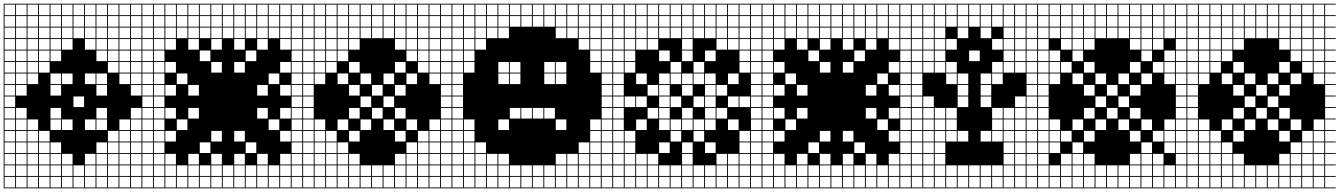

<svg xmlns="http://www.w3.org/2000/svg" viewBox="-20 -900 7290 1045"><path d="M0 125V-879.8H812.5V-875H754.8V-817.3H812.5V-812.5H754.8V-754.8H812.5V-750H754.8V-692.3H812.5V-687.5H754.8V-629.8H812.5V-625H754.8V-567.3H812.5V-562.5H754.8V-504.8H812.5V-500H754.8V-442.3H812.5V-437.5H754.8V-379.8H812.5V-375H754.8V-317.3H812.5V-312.5H754.8V-254.8H812.5V-250H754.8V-192.3H812.5V-187.5H754.8V-129.8H812.5V-125H754.8V-67.3H812.5V-62.5H754.8V-4.8H812.5V0H754.8V57.7H812.5V62.5H754.8V120.2H812.5V125ZM692.3 -817.3H750V-875H692.3ZM504.8 -817.3H562.5V-875H504.8ZM129.8 -817.3H187.5V-875H129.8ZM317.3 -817.3H375V-875H317.3ZM567.3 -817.3H625V-875H567.3ZM67.3 -817.3H125V-875H67.3ZM192.3 -817.3H250V-875H192.3ZM442.3 -817.3H500V-875H442.3ZM629.8 -817.3H687.5V-875H629.8ZM379.8 -817.3H437.5V-875H379.8ZM254.8 -817.3H312.5V-875H254.8ZM4.8 -817.3H62.5V-875H4.8ZM442.3 -754.8H500V-812.5H442.3ZM504.8 -754.8H562.5V-812.5H504.8ZM4.8 -754.8H62.5V-812.5H4.8ZM254.8 -754.8H312.5V-812.5H254.8ZM379.8 -754.8H437.5V-812.5H379.8ZM629.8 -754.8H687.5V-812.5H629.8ZM692.3 -754.8H750V-812.5H692.3ZM129.8 -754.8H187.5V-812.5H129.8ZM192.3 -754.8H250V-812.5H192.3ZM567.3 -754.8H625V-812.5H567.3ZM317.3 -754.8H375V-812.5H317.3ZM67.3 -754.8H125V-812.5H67.3ZM317.3 -692.3H375V-750H317.3ZM379.8 -692.3H437.5V-750H379.8ZM67.3 -692.3H125V-750H67.3ZM442.3 -692.3H500V-750H442.3ZM567.3 -692.3H625V-750H567.3ZM254.8 -692.3H312.5V-750H254.8ZM192.3 -692.3H250V-750H192.3ZM129.8 -692.3H187.5V-750H129.8ZM692.3 -692.3H750V-750H692.3ZM629.8 -692.3H687.5V-750H629.8ZM4.8 -692.3H62.5V-750H4.8ZM504.8 -692.3H562.5V-750H504.8ZM317.3 -629.8H375V-687.5H317.3ZM67.3 -629.8H125V-687.5H67.3ZM4.8 -629.8H62.5V-687.5H4.8ZM442.3 -629.8H500V-687.5H442.3ZM254.8 -629.8H312.5V-687.5H254.8ZM567.3 -629.8H625V-687.5H567.3ZM192.3 -629.8H250V-687.5H192.3ZM692.3 -629.8H750V-687.5H692.3ZM504.8 -629.8H562.5V-687.5H504.8ZM129.8 -629.8H187.5V-687.5H129.8ZM629.8 -629.8H687.5V-687.5H629.8ZM129.8 -567.3H187.5V-625H129.8ZM504.8 -567.3H562.5V-625H504.8ZM192.3 -567.3H250V-625H192.3ZM567.3 -567.3H625V-625H567.3ZM67.3 -567.3H125V-625H67.3ZM254.8 -567.3H312.5V-625H254.8ZM629.8 -567.3H687.5V-625H629.8ZM4.8 -567.3H62.5V-625H4.8ZM692.3 -567.3H750V-625H692.3ZM192.3 -504.8H250V-562.5H192.3ZM567.3 -504.8H625V-562.5H567.3ZM67.3 -504.8H125V-562.5H67.3ZM629.8 -504.8H687.5V-562.5H629.8ZM4.8 -504.8H62.5V-562.5H4.8ZM692.3 -504.8H750V-562.5H692.3ZM129.8 -504.8H187.5V-562.5H129.8ZM129.8 -442.3H187.5V-500H129.8ZM504.8 -442.3H562.5V-500H504.8ZM67.3 -442.3H125V-500H67.3ZM629.8 -442.3H687.5V-500H629.8ZM254.8 -442.3H312.5V-500H254.8ZM442.3 -442.3H500V-500H442.3ZM4.8 -442.3H62.5V-500H4.8ZM317.3 -442.3H375V-500H317.3ZM692.3 -442.3H750V-500H692.3ZM504.8 -379.8H562.5V-437.5H504.8ZM67.3 -379.8H125V-437.5H67.3ZM254.8 -379.8H312.5V-437.5H254.8ZM4.8 -379.8H62.5V-437.5H4.8ZM692.3 -379.8H750V-437.5H692.3ZM62.5 -375H4.8V-317.3H62.5ZM379.8 -317.3H437.5V-375H379.8ZM4.8 -254.8H62.5V-312.5H4.8ZM692.3 -254.8H750V-312.5H692.3ZM67.3 -254.8H125V-312.5H67.3ZM254.8 -254.8H312.5V-312.5H254.8ZM504.8 -254.8H562.5V-312.5H504.8ZM317.3 -192.3H375V-250H317.3ZM4.8 -192.3H62.5V-250H4.8ZM692.3 -192.3H750V-250H692.3ZM67.3 -192.3H125V-250H67.3ZM442.3 -192.3H500V-250H442.3ZM629.8 -192.3H687.5V-250H629.8ZM254.8 -192.3H312.5V-250H254.8ZM129.8 -192.3H187.5V-250H129.8ZM504.8 -192.3H562.5V-250H504.8ZM129.8 -129.8H187.5V-187.5H129.8ZM4.8 -129.8H62.5V-187.5H4.8ZM692.3 -129.8H750V-187.5H692.3ZM192.3 -129.8H250V-187.5H192.3ZM67.3 -129.8H125V-187.5H67.3ZM629.8 -129.8H687.5V-187.5H629.8ZM567.3 -129.8H625V-187.5H567.3ZM629.8 -67.3H687.5V-125H629.8ZM504.8 -67.3H562.5V-125H504.8ZM4.8 -67.3H62.5V-125H4.8ZM692.3 -67.3H750V-125H692.3ZM192.3 -67.3H250V-125H192.3ZM67.3 -67.3H125V-125H67.3ZM129.8 -67.3H187.5V-125H129.8ZM254.8 -67.3H312.5V-125H254.8ZM567.3 -67.3H625V-125H567.3ZM567.3 -4.8H625V-62.5H567.3ZM4.8 -4.8H62.5V-62.5H4.8ZM254.8 -4.8H312.5V-62.5H254.8ZM317.3 -4.8H375V-62.5H317.3ZM129.8 -4.8H187.5V-62.5H129.8ZM692.3 -4.8H750V-62.5H692.3ZM67.3 -4.8H125V-62.5H67.3ZM192.3 -4.8H250V-62.5H192.3ZM442.3 -4.8H500V-62.5H442.3ZM629.8 -4.8H687.5V-62.5H629.8ZM504.8 -4.8H562.5V-62.5H504.8ZM67.3 57.7H125V0H67.3ZM629.8 57.7H687.5V0H629.8ZM442.3 57.7H500V0H442.3ZM192.3 57.7H250V0H192.3ZM692.3 57.7H750V0H692.3ZM129.8 57.7H187.5V0H129.8ZM254.8 57.7H312.5V0H254.8ZM317.3 57.7H375V0H317.3ZM504.8 57.7H562.5V0H504.8ZM567.3 57.7H625V0H567.3ZM4.8 57.7H62.5V0H4.8ZM379.8 57.7H437.5V0H379.8ZM317.3 120.2H375V62.5H317.3ZM629.8 120.2H687.5V62.5H629.8ZM129.8 120.2H187.5V62.5H129.8ZM192.3 120.2H250V62.5H192.3ZM67.3 120.2H125V62.5H67.3ZM692.3 120.2H750V62.5H692.3ZM254.8 120.2H312.5V62.5H254.8ZM442.3 120.2H500V62.5H442.3ZM567.3 120.2H625V62.5H567.3ZM379.8 120.2H437.5V62.5H379.8ZM504.8 120.2H562.5V62.5H504.8ZM4.8 120.2H62.5V62.5H4.8Z M812.5 125V-879.8H1625V-875H1567.3V-817.3H1625V-812.5H1567.3V-754.8H1625V-750H1567.3V-692.3H1625V-687.5H1567.3V-629.8H1625V-625H1567.3V-567.3H1625V-562.5H1567.3V-504.8H1625V-500H1567.3V-442.3H1625V-437.5H1567.3V-379.8H1625V-375H1567.3V-317.3H1625V-312.5H1567.3V-254.8H1625V-250H1567.3V-192.3H1625V-187.5H1567.3V-129.8H1625V-125H1567.3V-67.3H1625V-62.5H1567.3V-4.8H1625V0H1567.3V57.7H1625V62.5H1567.3V120.2H1625V125ZM1504.8 -817.3H1562.5V-875H1504.8ZM1067.3 -817.3H1125V-875H1067.3ZM1129.8 -817.3H1187.5V-875H1129.8ZM1004.8 -817.3H1062.5V-875H1004.8ZM1192.3 -817.3H1250V-875H1192.3ZM1442.3 -817.3H1500V-875H1442.3ZM942.3 -817.3H1000V-875H942.3ZM1254.8 -817.3H1312.5V-875H1254.8ZM879.8 -817.3H937.5V-875H879.8ZM1379.8 -817.3H1437.5V-875H1379.8ZM1317.3 -817.3H1375V-875H1317.3ZM817.3 -817.3H875V-875H817.3ZM879.8 -754.8H937.5V-812.5H879.8ZM942.3 -754.8H1000V-812.5H942.3ZM817.3 -754.8H875V-812.5H817.3ZM1379.8 -754.8H1437.5V-812.5H1379.8ZM1129.8 -754.8H1187.5V-812.5H1129.8ZM1504.8 -754.8H1562.5V-812.5H1504.8ZM1317.3 -754.8H1375V-812.5H1317.3ZM1067.3 -754.8H1125V-812.5H1067.3ZM1192.3 -754.8H1250V-812.5H1192.3ZM1254.8 -754.8H1312.5V-812.5H1254.8ZM1004.8 -754.8H1062.5V-812.5H1004.8ZM1442.3 -754.8H1500V-812.5H1442.3ZM817.3 -692.3H875V-750H817.3ZM1129.8 -692.3H1187.5V-750H1129.8ZM1379.8 -692.3H1437.5V-750H1379.8ZM1317.3 -692.3H1375V-750H1317.3ZM1067.3 -692.3H1125V-750H1067.3ZM879.8 -692.3H937.5V-750H879.8ZM1504.8 -692.3H1562.5V-750H1504.8ZM1192.3 -692.3H1250V-750H1192.3ZM1442.3 -692.3H1500V-750H1442.3ZM942.3 -692.3H1000V-750H942.3ZM1004.8 -692.3H1062.5V-750H1004.8ZM1254.8 -692.3H1312.5V-750H1254.8ZM1254.8 -629.8H1312.5V-687.5H1254.8ZM1004.8 -629.8H1062.5V-687.5H1004.8ZM817.3 -629.8H875V-687.5H817.3ZM1504.8 -629.8H1562.5V-687.5H1504.8ZM879.8 -629.8H937.5V-687.5H879.8ZM1379.8 -629.8H1437.5V-687.5H1379.8ZM1129.8 -629.8H1187.5V-687.5H1129.8ZM1317.3 -567.3H1375V-625H1317.3ZM817.3 -567.3H875V-625H817.3ZM1067.3 -567.3H1125V-625H1067.3ZM1254.8 -504.8H1312.5V-562.5H1254.8ZM1504.8 -504.8H1562.5V-562.5H1504.8ZM879.8 -504.8H937.5V-562.5H879.8ZM817.3 -504.8H875V-562.5H817.3ZM1129.8 -504.8H1187.5V-562.5H1129.8ZM942.3 -442.3H1000V-500H942.3ZM1442.3 -442.3H1500V-500H1442.3ZM817.3 -442.3H875V-500H817.3ZM1062.5 -437.5H1004.8V-379.8H1062.5ZM1504.8 -379.8H1562.5V-437.5H1504.8ZM817.3 -379.8H875V-437.5H817.3ZM1379.8 -379.8H1437.5V-437.5H1379.8ZM879.8 -379.8H937.5V-437.5H879.8ZM817.3 -317.3H875V-375H817.3ZM1504.8 -254.8H1562.5V-312.5H1504.8ZM1004.8 -254.8H1062.5V-312.5H1004.8ZM817.3 -254.8H875V-312.5H817.3ZM1379.8 -254.8H1437.5V-312.5H1379.8ZM879.8 -254.8H937.5V-312.5H879.8ZM817.3 -192.3H875V-250H817.3ZM1442.3 -192.3H1500V-250H1442.3ZM942.3 -192.3H1000V-250H942.3ZM1129.8 -129.8H1187.5V-187.5H1129.8ZM1504.8 -129.8H1562.5V-187.5H1504.8ZM817.3 -129.8H875V-187.5H817.3ZM1254.8 -129.8H1312.5V-187.5H1254.8ZM879.8 -129.8H937.5V-187.5H879.8ZM817.3 -67.3H875V-125H817.3ZM1067.3 -67.3H1125V-125H1067.3ZM1317.3 -67.3H1375V-125H1317.3ZM1129.8 -4.8H1187.5V-62.5H1129.8ZM1379.8 -4.8H1437.5V-62.5H1379.8ZM879.8 -4.8H937.5V-62.5H879.8ZM1004.8 -4.8H1062.5V-62.5H1004.8ZM1254.8 -4.8H1312.5V-62.5H1254.8ZM1504.8 -4.8H1562.5V-62.5H1504.8ZM817.3 -4.8H875V-62.5H817.3ZM1317.3 57.7H1375V0H1317.3ZM942.3 57.7H1000V0H942.3ZM1004.8 57.7H1062.5V0H1004.8ZM879.8 57.7H937.5V0H879.8ZM1442.3 57.7H1500V0H1442.3ZM1254.8 57.7H1312.5V0H1254.8ZM1067.3 57.7H1125V0H1067.3ZM1504.8 57.7H1562.5V0H1504.8ZM1192.3 57.7H1250V0H1192.3ZM1129.8 57.7H1187.5V0H1129.8ZM817.3 57.7H875V0H817.3ZM1379.8 57.7H1437.5V0H1379.8ZM1317.3 120.2H1375V62.5H1317.3ZM1379.8 120.2H1437.5V62.5H1379.8ZM942.3 120.2H1000V62.5H942.3ZM1004.8 120.2H1062.5V62.5H1004.8ZM879.8 120.2H937.5V62.5H879.8ZM1442.3 120.2H1500V62.5H1442.3ZM1254.8 120.2H1312.5V62.5H1254.8ZM1067.3 120.2H1125V62.5H1067.3ZM1504.8 120.2H1562.5V62.5H1504.8ZM1192.3 120.2H1250V62.5H1192.3ZM1129.8 120.2H1187.5V62.5H1129.8ZM817.3 120.2H875V62.5H817.3Z M1625 125V-879.8H2437.5V-875H2379.8V-817.3H2437.5V-812.5H2379.8V-754.8H2437.5V-750H2379.8V-692.3H2437.5V-687.5H2379.8V-629.8H2437.5V-625H2379.8V-567.3H2437.5V-562.5H2379.8V-504.8H2437.5V-500H2379.8V-442.3H2437.5V-437.5H2379.8V-379.8H2437.5V-375H2379.8V-317.3H2437.5V-312.5H2379.8V-254.8H2437.5V-250H2379.8V-192.3H2437.5V-187.5H2379.8V-129.8H2437.5V-125H2379.8V-67.3H2437.5V-62.5H2379.8V-4.8H2437.5V0H2379.8V57.7H2437.5V62.5H2379.8V120.2H2437.5V125ZM2317.3 -817.3H2375V-875H2317.3ZM2129.8 -817.3H2187.5V-875H2129.8ZM1754.8 -817.3H1812.5V-875H1754.8ZM2254.8 -817.3H2312.5V-875H2254.8ZM2004.8 -817.3H2062.5V-875H2004.8ZM1879.8 -817.3H1937.5V-875H1879.8ZM1942.3 -817.3H2000V-875H1942.3ZM1629.8 -817.3H1687.5V-875H1629.8ZM1817.3 -817.3H1875V-875H1817.3ZM1692.3 -817.3H1750V-875H1692.3ZM2067.3 -817.3H2125V-875H2067.3ZM2192.3 -817.3H2250V-875H2192.3ZM2317.3 -754.8H2375V-812.5H2317.3ZM2129.8 -754.8H2187.5V-812.5H2129.8ZM1942.3 -754.8H2000V-812.5H1942.3ZM1754.8 -754.8H1812.5V-812.5H1754.8ZM2254.8 -754.8H2312.5V-812.5H2254.8ZM2004.8 -754.8H2062.5V-812.5H2004.8ZM1879.8 -754.8H1937.5V-812.5H1879.8ZM1817.3 -754.8H1875V-812.5H1817.3ZM1629.8 -754.8H1687.5V-812.5H1629.8ZM1692.3 -754.8H1750V-812.5H1692.3ZM2192.3 -754.8H2250V-812.5H2192.3ZM2067.3 -754.8H2125V-812.5H2067.3ZM2067.3 -692.3H2125V-750H2067.3ZM1692.3 -692.3H1750V-750H1692.3ZM1879.8 -692.3H1937.5V-750H1879.8ZM2192.3 -692.3H2250V-750H2192.3ZM2254.8 -692.3H2312.5V-750H2254.8ZM1629.8 -692.3H1687.5V-750H1629.8ZM1817.3 -692.3H1875V-750H1817.3ZM1754.8 -692.3H1812.5V-750H1754.8ZM2004.8 -692.3H2062.5V-750H2004.8ZM1942.3 -692.3H2000V-750H1942.3ZM2317.3 -692.3H2375V-750H2317.3ZM2129.8 -692.3H2187.5V-750H2129.8ZM1879.8 -629.8H1937.5V-687.5H1879.8ZM1692.3 -629.8H1750V-687.5H1692.3ZM2254.8 -629.8H2312.5V-687.5H2254.8ZM2192.3 -629.8H2250V-687.5H2192.3ZM1629.8 -629.8H1687.5V-687.5H1629.8ZM1754.8 -629.8H1812.5V-687.5H1754.8ZM2317.3 -629.8H2375V-687.5H2317.3ZM2129.8 -629.8H2187.5V-687.5H2129.8ZM1817.3 -629.8H1875V-687.5H1817.3ZM1754.8 -567.3H1812.5V-625H1754.8ZM1817.3 -567.3H1875V-625H1817.3ZM2192.3 -567.3H2250V-625H2192.3ZM1692.3 -567.3H1750V-625H1692.3ZM2254.8 -567.3H2312.5V-625H2254.8ZM1629.8 -567.3H1687.5V-625H1629.8ZM2317.3 -567.3H2375V-625H2317.3ZM2129.8 -504.8H2187.5V-562.5H2129.8ZM1692.3 -504.8H1750V-562.5H1692.3ZM1879.8 -504.8H1937.5V-562.5H1879.8ZM2254.8 -504.8H2312.5V-562.5H2254.8ZM1629.8 -504.8H1687.5V-562.5H1629.8ZM2317.3 -504.8H2375V-562.5H2317.3ZM1754.8 -504.8H1812.5V-562.5H1754.8ZM1817.3 -442.3H1875V-500H1817.3ZM2192.3 -442.3H2250V-500H2192.3ZM1692.3 -442.3H1750V-500H1692.3ZM2067.3 -442.3H2125V-500H2067.3ZM1629.8 -442.3H1687.5V-500H1629.8ZM2317.3 -442.3H2375V-500H2317.3ZM1942.3 -442.3H2000V-500H1942.3ZM2129.8 -379.8H2187.5V-437.5H2129.8ZM1879.8 -379.8H1937.5V-437.5H1879.8ZM1629.8 -379.8H1687.5V-437.5H1629.8ZM2004.8 -379.8H2062.5V-437.5H2004.8ZM1942.3 -317.3H2000V-375H1942.3ZM2067.3 -317.3H2125V-375H2067.3ZM1629.8 -317.3H1687.5V-375H1629.8ZM2004.8 -254.8H2062.5V-312.5H2004.8ZM1629.8 -254.8H1687.5V-312.5H1629.8ZM1879.8 -254.8H1937.5V-312.5H1879.8ZM2129.8 -254.8H2187.5V-312.5H2129.8ZM1942.3 -192.3H2000V-250H1942.3ZM1629.8 -192.3H1687.5V-250H1629.8ZM2317.3 -192.3H2375V-250H2317.3ZM2067.3 -192.3H2125V-250H2067.3ZM1692.3 -192.3H1750V-250H1692.3ZM2192.3 -192.3H2250V-250H2192.3ZM1817.3 -192.3H1875V-250H1817.3ZM1812.5 -187.5H1754.8V-129.8H1812.5ZM1629.8 -129.8H1687.5V-187.5H1629.8ZM2317.3 -129.8H2375V-187.5H2317.3ZM1879.8 -129.8H1937.5V-187.5H1879.8ZM2254.8 -129.8H2312.5V-187.5H2254.8ZM1692.3 -129.8H1750V-187.5H1692.3ZM2129.8 -129.8H2187.5V-187.5H2129.8ZM1754.8 -67.3H1812.5V-125H1754.8ZM1817.3 -67.3H1875V-125H1817.3ZM1629.8 -67.3H1687.5V-125H1629.8ZM2317.3 -67.3H2375V-125H2317.3ZM2192.3 -67.3H2250V-125H2192.3ZM1692.3 -67.3H1750V-125H1692.3ZM2254.8 -67.3H2312.5V-125H2254.8ZM1817.3 -4.8H1875V-62.5H1817.3ZM1629.8 -4.8H1687.5V-62.5H1629.8ZM2317.3 -4.8H2375V-62.5H2317.3ZM2192.3 -4.8H2250V-62.5H2192.3ZM2129.8 -4.8H2187.5V-62.5H2129.8ZM1879.8 -4.8H1937.5V-62.5H1879.8ZM1754.8 -4.8H1812.5V-62.5H1754.8ZM1692.3 -4.8H1750V-62.5H1692.3ZM2254.8 -4.8H2312.5V-62.5H2254.8ZM1879.8 57.7H1937.5V0H1879.8ZM2254.8 57.7H2312.5V0H2254.8ZM2129.8 57.7H2187.5V0H2129.8ZM1754.8 57.7H1812.5V0H1754.8ZM1692.3 57.7H1750V0H1692.3ZM2067.3 57.7H2125V0H2067.3ZM2317.3 57.7H2375V0H2317.3ZM2192.3 57.7H2250V0H2192.3ZM1942.3 57.7H2000V0H1942.3ZM1817.3 57.7H1875V0H1817.3ZM1629.8 57.7H1687.5V0H1629.8ZM2004.8 57.7H2062.5V0H2004.8ZM2129.8 120.2H2187.5V62.5H2129.8ZM2254.8 120.2H2312.5V62.5H2254.8ZM1754.8 120.2H1812.5V62.5H1754.8ZM1692.3 120.2H1750V62.5H1692.3ZM1879.8 120.2H1937.5V62.5H1879.8ZM2317.3 120.2H2375V62.5H2317.3ZM2192.3 120.2H2250V62.5H2192.3ZM2067.3 120.2H2125V62.5H2067.3ZM1942.3 120.2H2000V62.5H1942.3ZM2004.8 120.2H2062.5V62.5H2004.8ZM1817.3 120.2H1875V62.5H1817.3ZM1629.8 120.2H1687.5V62.5H1629.8Z M2437.5 125V-879.8H3312.5V-875H3254.8V-817.3H3312.5V-812.5H3254.8V-754.8H3312.5V-750H3254.8V-692.3H3312.5V-687.5H3254.8V-629.8H3312.5V-625H3254.8V-567.3H3312.5V-562.5H3254.8V-504.8H3312.5V-500H3254.8V-442.3H3312.5V-437.5H3254.8V-379.8H3312.5V-375H3254.8V-317.3H3312.5V-312.5H3254.8V-254.8H3312.5V-250H3254.8V-192.3H3312.5V-187.5H3254.8V-129.8H3312.5V-125H3254.8V-67.3H3312.5V-62.5H3254.8V-4.8H3312.5V0H3254.8V57.7H3312.5V62.5H3254.8V120.2H3312.5V125ZM3192.3 -817.3H3250V-875H3192.3ZM2692.3 -817.3H2750V-875H2692.3ZM2754.8 -817.3H2812.5V-875H2754.8ZM2629.8 -817.3H2687.5V-875H2629.8ZM2817.3 -817.3H2875V-875H2817.3ZM2567.3 -817.3H2625V-875H2567.3ZM3129.8 -817.3H3187.5V-875H3129.8ZM2879.8 -817.3H2937.5V-875H2879.8ZM2942.3 -817.3H3000V-875H2942.3ZM2504.8 -817.3H2562.5V-875H2504.8ZM3067.3 -817.3H3125V-875H3067.3ZM3004.8 -817.3H3062.5V-875H3004.8ZM2442.3 -817.3H2500V-875H2442.3ZM2692.3 -754.8H2750V-812.5H2692.3ZM3129.8 -754.8H3187.5V-812.5H3129.8ZM2442.3 -754.8H2500V-812.5H2442.3ZM3192.3 -754.8H3250V-812.5H3192.3ZM3067.3 -754.8H3125V-812.5H3067.3ZM2754.8 -754.8H2812.5V-812.5H2754.8ZM2629.8 -754.8H2687.5V-812.5H2629.8ZM3004.8 -754.8H3062.5V-812.5H3004.8ZM2817.3 -754.8H2875V-812.5H2817.3ZM2879.8 -754.8H2937.5V-812.5H2879.8ZM2567.3 -754.8H2625V-812.5H2567.3ZM2942.3 -754.8H3000V-812.5H2942.3ZM2504.8 -754.8H2562.5V-812.5H2504.8ZM2504.8 -692.3H2562.5V-750H2504.8ZM3129.8 -692.3H3187.5V-750H3129.8ZM2442.3 -692.3H2500V-750H2442.3ZM2567.3 -692.3H2625V-750H2567.3ZM3004.8 -692.3H3062.5V-750H3004.8ZM2629.8 -692.3H2687.5V-750H2629.8ZM3192.3 -692.3H3250V-750H3192.3ZM3067.3 -692.3H3125V-750H3067.3ZM2692.3 -692.3H2750V-750H2692.3ZM2504.8 -629.8H2562.5V-687.5H2504.8ZM3129.8 -629.8H3187.5V-687.5H3129.8ZM2442.3 -629.8H2500V-687.5H2442.3ZM2567.3 -629.8H2625V-687.5H2567.3ZM3192.3 -629.8H3250V-687.5H3192.3ZM3192.3 -567.3H3250V-625H3192.3ZM2442.3 -567.3H2500V-625H2442.3ZM2504.8 -567.3H2562.5V-625H2504.8ZM2942.3 -504.8H3000V-562.5H2942.3ZM2504.8 -504.8H2562.5V-562.5H2504.8ZM3192.3 -504.8H3250V-562.5H3192.3ZM3004.8 -504.8H3062.5V-562.5H3004.8ZM2442.3 -504.8H2500V-562.5H2442.3ZM2754.8 -504.8H2812.5V-562.5H2754.8ZM2692.3 -504.8H2750V-562.5H2692.3ZM2692.3 -442.3H2750V-500H2692.3ZM2754.8 -442.3H2812.5V-500H2754.8ZM2442.3 -442.3H2500V-500H2442.3ZM2942.3 -442.3H3000V-500H2942.3ZM3004.8 -442.3H3062.5V-500H3004.8ZM2442.3 -379.8H2500V-437.5H2442.3ZM2442.3 -317.3H2500V-375H2442.3ZM2754.8 -254.8H2812.5V-312.5H2754.8ZM2817.3 -254.8H2875V-312.5H2817.3ZM2442.3 -254.8H2500V-312.5H2442.3ZM2879.8 -254.8H2937.5V-312.5H2879.8ZM2942.3 -254.8H3000V-312.5H2942.3ZM2504.8 -192.3H2562.5V-250H2504.8ZM2692.3 -192.3H2750V-250H2692.3ZM3192.3 -192.3H3250V-250H3192.3ZM2442.3 -192.3H2500V-250H2442.3ZM3004.8 -192.3H3062.5V-250H3004.8ZM2442.3 -129.8H2500V-187.5H2442.3ZM3192.3 -129.8H3250V-187.5H3192.3ZM2504.8 -129.8H2562.5V-187.5H2504.8ZM2442.3 -67.3H2500V-125H2442.3ZM3192.3 -67.3H3250V-125H3192.3ZM3129.8 -67.3H3187.5V-125H3129.8ZM2567.3 -67.3H2625V-125H2567.3ZM2504.8 -67.3H2562.5V-125H2504.8ZM2750 -62.5H2692.3V-4.8H2750ZM3004.8 -4.8H3062.5V-62.5H3004.8ZM2442.3 -4.8H2500V-62.5H2442.3ZM2567.3 -4.8H2625V-62.5H2567.3ZM2504.8 -4.8H2562.5V-62.5H2504.8ZM3067.3 -4.8H3125V-62.5H3067.3ZM3192.3 -4.8H3250V-62.5H3192.3ZM3129.8 -4.8H3187.5V-62.5H3129.8ZM2629.8 -4.8H2687.5V-62.5H2629.8ZM3004.8 57.7H3062.5V0H3004.8ZM2442.3 57.7H2500V0H2442.3ZM2567.3 57.7H2625V0H2567.3ZM2942.3 57.7H3000V0H2942.3ZM2754.8 57.7H2812.5V0H2754.8ZM3067.3 57.7H3125V0H3067.3ZM2504.8 57.7H2562.5V0H2504.8ZM2692.3 57.7H2750V0H2692.3ZM2817.3 57.7H2875V0H2817.3ZM3129.8 57.7H3187.5V0H3129.8ZM3192.3 57.7H3250V0H3192.3ZM2879.8 57.7H2937.5V0H2879.8ZM2629.8 57.7H2687.5V0H2629.8ZM2879.8 120.2H2937.5V62.5H2879.8ZM3192.3 120.2H3250V62.5H3192.3ZM2629.8 120.2H2687.5V62.5H2629.8ZM3129.8 120.2H3187.5V62.5H3129.8ZM2942.3 120.2H3000V62.5H2942.3ZM2817.3 120.2H2875V62.5H2817.3ZM2692.3 120.2H2750V62.5H2692.3ZM2504.8 120.2H2562.5V62.5H2504.8ZM3067.3 120.2H3125V62.5H3067.3ZM3004.8 120.2H3062.5V62.5H3004.8ZM2567.3 120.2H2625V62.5H2567.3ZM2442.3 120.2H2500V62.5H2442.3ZM2754.8 120.2H2812.5V62.5H2754.8Z M3312.5 125V-879.8H4125V-875H4067.3V-817.3H4125V-812.5H4067.3V-754.8H4125V-750H4067.3V-692.3H4125V-687.5H4067.3V-629.8H4125V-625H4067.3V-567.3H4125V-562.5H4067.3V-504.8H4125V-500H4067.3V-442.3H4125V-437.5H4067.3V-379.8H4125V-375H4067.3V-317.3H4125V-312.5H4067.3V-254.8H4125V-250H4067.3V-192.3H4125V-187.5H4067.3V-129.8H4125V-125H4067.3V-67.3H4125V-62.5H4067.3V-4.8H4125V0H4067.3V57.7H4125V62.5H4067.3V120.2H4125V125ZM4004.8 -817.3H4062.5V-875H4004.8ZM3942.3 -817.3H4000V-875H3942.3ZM3879.8 -817.3H3937.5V-875H3879.8ZM3817.3 -817.3H3875V-875H3817.3ZM3754.8 -817.3H3812.5V-875H3754.8ZM3692.3 -817.3H3750V-875H3692.3ZM3629.8 -817.3H3687.5V-875H3629.8ZM3567.3 -817.3H3625V-875H3567.3ZM3504.8 -817.3H3562.5V-875H3504.8ZM3442.3 -817.3H3500V-875H3442.3ZM3379.8 -817.3H3437.5V-875H3379.8ZM3317.3 -817.3H3375V-875H3317.3ZM3629.8 -754.8H3687.5V-812.5H3629.8ZM3817.3 -754.8H3875V-812.5H3817.3ZM3317.3 -754.8H3375V-812.5H3317.3ZM4004.8 -754.8H4062.5V-812.5H4004.8ZM3692.3 -754.8H3750V-812.5H3692.3ZM3567.3 -754.8H3625V-812.5H3567.3ZM3942.3 -754.8H4000V-812.5H3942.3ZM3754.8 -754.8H3812.5V-812.5H3754.8ZM3379.8 -754.8H3437.5V-812.5H3379.8ZM3504.8 -754.8H3562.5V-812.5H3504.8ZM3879.8 -754.8H3937.5V-812.5H3879.8ZM3442.3 -754.8H3500V-812.5H3442.3ZM3317.3 -692.3H3375V-750H3317.3ZM3629.8 -692.3H3687.5V-750H3629.8ZM4004.8 -692.3H4062.5V-750H4004.8ZM3692.3 -692.3H3750V-750H3692.3ZM3567.3 -692.3H3625V-750H3567.3ZM3754.8 -692.3H3812.5V-750H3754.8ZM3379.8 -692.3H3437.5V-750H3379.8ZM3942.3 -692.3H4000V-750H3942.3ZM3504.8 -692.3H3562.5V-750H3504.8ZM3817.3 -692.3H3875V-750H3817.3ZM3879.8 -692.3H3937.5V-750H3879.8ZM3442.3 -692.3H3500V-750H3442.3ZM3442.3 -629.8H3500V-687.5H3442.3ZM3879.8 -629.8H3937.5V-687.5H3879.8ZM3317.3 -629.8H3375V-687.5H3317.3ZM3692.3 -629.8H3750V-687.5H3692.3ZM3504.8 -629.8H3562.5V-687.5H3504.8ZM3942.3 -629.8H4000V-687.5H3942.3ZM4004.8 -629.8H4062.5V-687.5H4004.8ZM3379.8 -629.8H3437.5V-687.5H3379.8ZM3317.3 -567.3H3375V-625H3317.3ZM3692.3 -567.3H3750V-625H3692.3ZM3817.3 -567.3H3875V-625H3817.3ZM4004.8 -567.3H4062.5V-625H4004.8ZM3379.8 -567.3H3437.5V-625H3379.8ZM3567.3 -567.3H3625V-625H3567.3ZM3317.3 -504.8H3375V-562.5H3317.3ZM3629.8 -504.8H3687.5V-562.5H3629.8ZM4004.8 -504.8H4062.5V-562.5H4004.8ZM3754.8 -504.8H3812.5V-562.5H3754.8ZM3379.8 -504.8H3437.5V-562.5H3379.8ZM3567.3 -442.3H3625V-500H3567.3ZM3754.8 -442.3H3812.5V-500H3754.8ZM3817.3 -442.3H3875V-500H3817.3ZM3317.3 -442.3H3375V-500H3317.3ZM3942.3 -442.3H4000V-500H3942.3ZM3692.3 -442.3H3750V-500H3692.3ZM3629.8 -442.3H3687.5V-500H3629.8ZM3442.3 -442.3H3500V-500H3442.3ZM3567.3 -379.8H3625V-437.5H3567.3ZM3817.3 -379.8H3875V-437.5H3817.3ZM3504.8 -379.8H3562.5V-437.5H3504.8ZM3879.8 -379.8H3937.5V-437.5H3879.8ZM3317.3 -379.8H3375V-437.5H3317.3ZM3692.3 -379.8H3750V-437.5H3692.3ZM3687.5 -375H3629.8V-317.3H3687.5ZM3754.8 -317.3H3812.5V-375H3754.8ZM3317.3 -317.3H3375V-375H3317.3ZM3442.3 -317.3H3500V-375H3442.3ZM3817.3 -317.3H3875V-375H3817.3ZM3942.3 -317.3H4000V-375H3942.3ZM3567.3 -317.3H3625V-375H3567.3ZM3379.8 -317.3H3437.5V-375H3379.8ZM4004.8 -317.3H4062.5V-375H4004.8ZM3692.3 -254.8H3750V-312.5H3692.3ZM3317.3 -254.8H3375V-312.5H3317.3ZM3567.3 -254.8H3625V-312.5H3567.3ZM3817.3 -254.8H3875V-312.5H3817.3ZM3504.8 -254.8H3562.5V-312.5H3504.8ZM3879.8 -254.8H3937.5V-312.5H3879.8ZM3629.8 -192.3H3687.5V-250H3629.8ZM3754.8 -192.3H3812.5V-250H3754.8ZM3317.3 -192.3H3375V-250H3317.3ZM3567.3 -192.3H3625V-250H3567.3ZM3942.3 -192.3H4000V-250H3942.3ZM3817.3 -192.3H3875V-250H3817.3ZM3692.3 -192.3H3750V-250H3692.3ZM3442.3 -192.3H3500V-250H3442.3ZM4004.8 -129.8H4062.5V-187.5H4004.8ZM3317.3 -129.8H3375V-187.5H3317.3ZM3754.8 -129.8H3812.5V-187.5H3754.8ZM3629.8 -129.8H3687.5V-187.5H3629.8ZM3379.8 -129.8H3437.5V-187.5H3379.8ZM4004.8 -67.3H4062.5V-125H4004.8ZM3567.3 -67.3H3625V-125H3567.3ZM3317.3 -67.3H3375V-125H3317.3ZM3817.3 -67.3H3875V-125H3817.3ZM3692.3 -67.3H3750V-125H3692.3ZM3379.8 -67.3H3437.5V-125H3379.8ZM3317.3 -4.8H3375V-62.5H3317.3ZM3379.8 -4.8H3437.5V-62.5H3379.8ZM3692.3 -4.8H3750V-62.5H3692.3ZM3879.8 -4.8H3937.5V-62.5H3879.8ZM3504.8 -4.8H3562.5V-62.5H3504.8ZM4004.8 -4.8H4062.5V-62.5H4004.8ZM3442.3 -4.8H3500V-62.5H3442.3ZM3942.3 -4.8H4000V-62.5H3942.3ZM3567.3 57.7H3625V0H3567.3ZM3317.3 57.7H3375V0H3317.3ZM3942.3 57.7H4000V0H3942.3ZM3817.3 57.7H3875V0H3817.3ZM3692.3 57.7H3750V0H3692.3ZM3754.8 57.7H3812.5V0H3754.8ZM4004.8 57.7H4062.5V0H4004.8ZM3504.8 57.7H3562.5V0H3504.8ZM3629.8 57.7H3687.5V0H3629.8ZM3879.8 57.7H3937.5V0H3879.8ZM3442.3 57.7H3500V0H3442.3ZM3379.8 57.7H3437.5V0H3379.8ZM3942.3 120.2H4000V62.5H3942.3ZM3567.3 120.2H3625V62.5H3567.3ZM3817.3 120.2H3875V62.5H3817.3ZM3504.8 120.2H3562.5V62.5H3504.8ZM3442.3 120.2H3500V62.5H3442.3ZM3317.3 120.2H3375V62.5H3317.3ZM4004.8 120.2H4062.5V62.5H4004.8ZM3754.8 120.2H3812.5V62.5H3754.8ZM3629.8 120.2H3687.5V62.5H3629.8ZM3692.3 120.2H3750V62.5H3692.3ZM3379.8 120.2H3437.5V62.5H3379.8ZM3879.8 120.2H3937.5V62.5H3879.8Z M4125 125V-879.8H4937.5V-875H4879.8V-817.3H4937.5V-812.5H4879.8V-754.8H4937.5V-750H4879.8V-692.3H4937.5V-687.5H4879.8V-629.8H4937.5V-625H4879.8V-567.3H4937.5V-562.5H4879.8V-504.8H4937.5V-500H4879.8V-442.3H4937.5V-437.5H4879.8V-379.8H4937.5V-375H4879.8V-317.3H4937.5V-312.5H4879.8V-254.8H4937.5V-250H4879.8V-192.3H4937.5V-187.5H4879.8V-129.8H4937.5V-125H4879.8V-67.3H4937.5V-62.5H4879.8V-4.8H4937.5V0H4879.8V57.7H4937.5V62.5H4879.8V120.2H4937.5V125ZM4817.3 -817.3H4875V-875H4817.3ZM4379.8 -817.3H4437.5V-875H4379.8ZM4442.3 -817.3H4500V-875H4442.3ZM4317.3 -817.3H4375V-875H4317.3ZM4504.8 -817.3H4562.5V-875H4504.8ZM4754.8 -817.3H4812.5V-875H4754.8ZM4254.8 -817.3H4312.5V-875H4254.8ZM4567.3 -817.3H4625V-875H4567.3ZM4192.3 -817.3H4250V-875H4192.3ZM4692.3 -817.3H4750V-875H4692.3ZM4629.8 -817.3H4687.5V-875H4629.8ZM4129.8 -817.3H4187.5V-875H4129.8ZM4192.3 -754.8H4250V-812.5H4192.3ZM4254.8 -754.8H4312.5V-812.5H4254.8ZM4129.8 -754.8H4187.5V-812.5H4129.8ZM4692.3 -754.8H4750V-812.5H4692.3ZM4442.3 -754.8H4500V-812.5H4442.3ZM4817.3 -754.8H4875V-812.5H4817.3ZM4629.8 -754.8H4687.5V-812.5H4629.8ZM4379.8 -754.8H4437.5V-812.5H4379.8ZM4504.8 -754.8H4562.5V-812.5H4504.8ZM4567.3 -754.8H4625V-812.5H4567.3ZM4317.3 -754.8H4375V-812.5H4317.3ZM4754.8 -754.8H4812.5V-812.5H4754.8ZM4129.8 -692.3H4187.5V-750H4129.8ZM4442.3 -692.3H4500V-750H4442.3ZM4692.3 -692.3H4750V-750H4692.3ZM4629.8 -692.3H4687.5V-750H4629.8ZM4379.8 -692.3H4437.5V-750H4379.8ZM4192.3 -692.3H4250V-750H4192.3ZM4817.3 -692.3H4875V-750H4817.3ZM4504.8 -692.3H4562.5V-750H4504.8ZM4754.8 -692.3H4812.5V-750H4754.8ZM4254.8 -692.3H4312.5V-750H4254.8ZM4317.3 -692.3H4375V-750H4317.3ZM4567.3 -692.3H4625V-750H4567.3ZM4567.3 -629.8H4625V-687.5H4567.3ZM4317.3 -629.8H4375V-687.5H4317.3ZM4129.8 -629.8H4187.5V-687.5H4129.8ZM4817.3 -629.8H4875V-687.5H4817.3ZM4192.3 -629.8H4250V-687.5H4192.3ZM4692.3 -629.8H4750V-687.5H4692.3ZM4442.3 -629.8H4500V-687.5H4442.3ZM4629.8 -567.3H4687.5V-625H4629.8ZM4129.8 -567.3H4187.5V-625H4129.8ZM4379.8 -567.3H4437.5V-625H4379.8ZM4567.3 -504.8H4625V-562.5H4567.3ZM4817.3 -504.8H4875V-562.5H4817.3ZM4192.3 -504.8H4250V-562.5H4192.3ZM4129.8 -504.8H4187.5V-562.5H4129.8ZM4442.3 -504.8H4500V-562.5H4442.3ZM4254.8 -442.3H4312.5V-500H4254.8ZM4754.8 -442.3H4812.5V-500H4754.8ZM4129.8 -442.3H4187.5V-500H4129.8ZM4375 -437.5H4317.3V-379.8H4375ZM4817.3 -379.8H4875V-437.5H4817.3ZM4129.8 -379.8H4187.5V-437.5H4129.8ZM4692.3 -379.8H4750V-437.5H4692.3ZM4192.3 -379.8H4250V-437.5H4192.3ZM4129.8 -317.3H4187.5V-375H4129.8ZM4817.3 -254.8H4875V-312.5H4817.3ZM4317.3 -254.8H4375V-312.5H4317.3ZM4129.8 -254.8H4187.5V-312.5H4129.8ZM4692.3 -254.8H4750V-312.5H4692.3ZM4192.3 -254.8H4250V-312.5H4192.3ZM4129.8 -192.3H4187.5V-250H4129.8ZM4754.8 -192.3H4812.5V-250H4754.8ZM4254.8 -192.3H4312.5V-250H4254.8ZM4442.3 -129.8H4500V-187.5H4442.3ZM4817.3 -129.8H4875V-187.5H4817.3ZM4129.8 -129.8H4187.5V-187.5H4129.8ZM4567.3 -129.8H4625V-187.5H4567.3ZM4192.3 -129.8H4250V-187.5H4192.3ZM4129.8 -67.3H4187.5V-125H4129.8ZM4379.8 -67.3H4437.5V-125H4379.8ZM4629.8 -67.3H4687.5V-125H4629.8ZM4442.3 -4.8H4500V-62.5H4442.3ZM4692.3 -4.8H4750V-62.5H4692.3ZM4192.3 -4.8H4250V-62.5H4192.3ZM4317.3 -4.8H4375V-62.5H4317.3ZM4567.3 -4.8H4625V-62.5H4567.3ZM4817.3 -4.8H4875V-62.5H4817.3ZM4129.8 -4.8H4187.5V-62.5H4129.8ZM4629.8 57.7H4687.5V0H4629.8ZM4254.8 57.7H4312.5V0H4254.8ZM4317.3 57.7H4375V0H4317.3ZM4192.3 57.7H4250V0H4192.3ZM4754.8 57.7H4812.5V0H4754.8ZM4567.3 57.7H4625V0H4567.3ZM4379.8 57.7H4437.5V0H4379.8ZM4817.3 57.7H4875V0H4817.3ZM4504.8 57.7H4562.5V0H4504.8ZM4442.3 57.7H4500V0H4442.3ZM4129.8 57.7H4187.5V0H4129.8ZM4692.3 57.7H4750V0H4692.3ZM4629.8 120.2H4687.5V62.5H4629.8ZM4692.3 120.2H4750V62.5H4692.3ZM4254.8 120.2H4312.5V62.5H4254.8ZM4317.3 120.2H4375V62.5H4317.3ZM4192.3 120.2H4250V62.5H4192.3ZM4754.8 120.2H4812.5V62.5H4754.8ZM4567.3 120.2H4625V62.5H4567.3ZM4379.8 120.2H4437.5V62.5H4379.8ZM4817.3 120.2H4875V62.5H4817.3ZM4504.8 120.2H4562.5V62.5H4504.8ZM4442.3 120.2H4500V62.5H4442.3ZM4129.8 120.2H4187.5V62.5H4129.8Z M4937.5 125V-879.8H5625V-875H5567.3V-817.3H5625V-812.5H5567.3V-754.8H5625V-750H5567.3V-692.3H5625V-687.5H5567.3V-629.8H5625V-625H5567.3V-567.3H5625V-562.5H5567.3V-504.8H5625V-500H5567.3V-442.3H5625V-437.5H5567.3V-379.8H5625V-375H5567.3V-317.3H5625V-312.5H5567.3V-254.8H5625V-250H5567.3V-192.3H5625V-187.5H5567.3V-129.8H5625V-125H5567.3V-67.3H5625V-62.5H5567.3V-4.8H5625V0H5567.3V57.7H5625V62.5H5567.3V120.2H5625V125ZM5504.8 -817.3H5562.5V-875H5504.8ZM5129.8 -817.3H5187.5V-875H5129.8ZM5442.3 -817.3H5500V-875H5442.3ZM5192.3 -817.3H5250V-875H5192.3ZM5067.3 -817.3H5125V-875H5067.3ZM4942.3 -817.3H5000V-875H4942.3ZM5254.8 -817.3H5312.5V-875H5254.8ZM5379.8 -817.3H5437.5V-875H5379.8ZM5317.3 -817.3H5375V-875H5317.3ZM5004.8 -817.3H5062.5V-875H5004.8ZM5504.8 -754.8H5562.5V-812.5H5504.8ZM5129.8 -754.8H5187.5V-812.5H5129.8ZM5442.3 -754.8H5500V-812.5H5442.3ZM5192.3 -754.8H5250V-812.5H5192.3ZM5254.8 -754.8H5312.5V-812.5H5254.8ZM5067.3 -754.8H5125V-812.5H5067.3ZM4942.3 -754.8H5000V-812.5H4942.3ZM5379.8 -754.8H5437.5V-812.5H5379.8ZM5317.3 -754.8H5375V-812.5H5317.3ZM5004.8 -754.8H5062.5V-812.5H5004.8ZM5504.8 -692.3H5562.5V-750H5504.8ZM5192.3 -692.3H5250V-750H5192.3ZM5442.3 -692.3H5500V-750H5442.3ZM4942.3 -692.3H5000V-750H4942.3ZM5067.3 -692.3H5125V-750H5067.3ZM5317.3 -692.3H5375V-750H5317.3ZM5004.8 -692.3H5062.5V-750H5004.8ZM5004.8 -629.8H5062.5V-687.5H5004.8ZM5379.8 -629.8H5437.5V-687.5H5379.8ZM5067.3 -629.8H5125V-687.5H5067.3ZM5442.3 -629.8H5500V-687.5H5442.3ZM4942.3 -629.8H5000V-687.5H4942.3ZM5129.8 -629.8H5187.5V-687.5H5129.8ZM5504.8 -629.8H5562.5V-687.5H5504.8ZM5004.8 -567.3H5062.5V-625H5004.8ZM5442.3 -567.3H5500V-625H5442.3ZM5067.3 -567.3H5125V-625H5067.3ZM4942.3 -567.3H5000V-625H4942.3ZM5254.8 -567.3H5312.5V-625H5254.8ZM5504.8 -567.3H5562.5V-625H5504.8ZM5004.8 -504.8H5062.5V-562.5H5004.8ZM5379.8 -504.8H5437.5V-562.5H5379.8ZM5442.3 -504.8H5500V-562.5H5442.3ZM5067.3 -504.8H5125V-562.5H5067.3ZM4942.3 -504.8H5000V-562.5H4942.3ZM5504.8 -504.8H5562.5V-562.5H5504.8ZM5129.8 -504.8H5187.5V-562.5H5129.8ZM5379.8 -442.3H5437.5V-500H5379.8ZM5317.3 -442.3H5375V-500H5317.3ZM4942.3 -442.3H5000V-500H4942.3ZM5129.8 -442.3H5187.5V-500H5129.8ZM5192.3 -442.3H5250V-500H5192.3ZM5317.3 -379.8H5375V-437.5H5317.3ZM4942.3 -379.8H5000V-437.5H4942.3ZM5192.3 -379.8H5250V-437.5H5192.3ZM5192.3 -317.3H5250V-375H5192.3ZM5504.8 -317.3H5562.5V-375H5504.8ZM4942.3 -317.3H5000V-375H4942.3ZM5004.8 -317.3H5062.5V-375H5004.8ZM5317.3 -317.3H5375V-375H5317.3ZM5504.8 -254.8H5562.5V-312.5H5504.8ZM5129.8 -254.8H5187.5V-312.5H5129.8ZM4942.3 -254.8H5000V-312.5H4942.3ZM5442.3 -254.8H5500V-312.5H5442.3ZM5067.3 -254.8H5125V-312.5H5067.3ZM5004.8 -254.8H5062.5V-312.5H5004.8ZM5379.8 -254.8H5437.5V-312.5H5379.8ZM5504.8 -192.3H5562.5V-250H5504.8ZM5129.8 -192.3H5187.5V-250H5129.8ZM4942.3 -192.3H5000V-250H4942.3ZM5442.3 -192.3H5500V-250H5442.3ZM5004.8 -192.3H5062.5V-250H5004.8ZM5067.3 -192.3H5125V-250H5067.3ZM5379.8 -192.3H5437.5V-250H5379.8ZM5004.8 -129.8H5062.5V-187.5H5004.8ZM5379.8 -129.8H5437.5V-187.5H5379.8ZM5067.3 -129.8H5125V-187.5H5067.3ZM5317.3 -129.8H5375V-187.5H5317.3ZM4942.3 -129.8H5000V-187.5H4942.3ZM5192.3 -129.8H5250V-187.5H5192.3ZM5504.8 -129.8H5562.5V-187.5H5504.8ZM5442.3 -129.8H5500V-187.5H5442.3ZM5129.8 -129.8H5187.5V-187.5H5129.8ZM4942.3 -67.3H5000V-125H4942.3ZM5067.3 -67.3H5125V-125H5067.3ZM5004.8 -67.3H5062.5V-125H5004.8ZM5504.8 -67.3H5562.5V-125H5504.8ZM5442.3 -67.3H5500V-125H5442.3ZM5125 -62.5H5067.3V-4.8H5125ZM4942.3 -4.8H5000V-62.5H4942.3ZM5504.8 -4.8H5562.5V-62.5H5504.8ZM5442.3 -4.8H5500V-62.5H5442.3ZM5004.8 -4.8H5062.5V-62.5H5004.8ZM5129.8 57.7H5187.5V0H5129.8ZM5004.8 57.7H5062.5V0H5004.8ZM5254.8 57.7H5312.5V0H5254.8ZM5504.8 57.7H5562.5V0H5504.8ZM5442.3 57.7H5500V0H5442.3ZM5067.3 57.7H5125V0H5067.3ZM5192.3 57.7H5250V0H5192.3ZM5317.3 57.7H5375V0H5317.3ZM5379.8 57.7H5437.5V0H5379.8ZM4942.3 57.7H5000V0H4942.3ZM5004.8 120.2H5062.5V62.5H5004.8ZM5254.8 120.2H5312.5V62.5H5254.8ZM5129.8 120.2H5187.5V62.5H5129.8ZM5504.8 120.2H5562.5V62.5H5504.8ZM5442.3 120.2H5500V62.5H5442.3ZM5192.3 120.2H5250V62.5H5192.3ZM5317.3 120.2H5375V62.5H5317.3ZM5379.8 120.2H5437.5V62.5H5379.8ZM4942.3 120.2H5000V62.5H4942.3ZM5067.3 120.2H5125V62.5H5067.3Z M5625 125V-879.8H6437.5V-875H6379.8V-817.3H6437.5V-812.5H6379.8V-754.8H6437.5V-750H6379.8V-692.3H6437.5V-687.5H6379.8V-629.8H6437.5V-625H6379.8V-567.3H6437.5V-562.5H6379.8V-504.8H6437.5V-500H6379.8V-442.3H6437.5V-437.5H6379.8V-379.8H6437.5V-375H6379.8V-317.3H6437.5V-312.5H6379.8V-254.8H6437.5V-250H6379.8V-192.3H6437.5V-187.5H6379.8V-129.8H6437.5V-125H6379.8V-67.3H6437.5V-62.5H6379.8V-4.8H6437.5V0H6379.8V57.7H6437.5V62.5H6379.8V120.2H6437.5V125ZM6317.3 -817.3H6375V-875H6317.3ZM6004.8 -817.3H6062.5V-875H6004.8ZM5879.8 -817.3H5937.5V-875H5879.8ZM6254.8 -817.3H6312.5V-875H6254.8ZM6067.3 -817.3H6125V-875H6067.3ZM5817.3 -817.3H5875V-875H5817.3ZM5629.8 -817.3H5687.5V-875H5629.8ZM6129.8 -817.3H6187.5V-875H6129.8ZM5754.8 -817.3H5812.5V-875H5754.8ZM6192.3 -817.3H6250V-875H6192.3ZM5942.3 -817.3H6000V-875H5942.3ZM5692.3 -817.3H5750V-875H5692.3ZM6317.3 -754.8H6375V-812.5H6317.3ZM5942.3 -754.8H6000V-812.5H5942.3ZM6004.8 -754.8H6062.5V-812.5H6004.8ZM6254.8 -754.8H6312.5V-812.5H6254.8ZM5879.8 -754.8H5937.5V-812.5H5879.8ZM6067.3 -754.8H6125V-812.5H6067.3ZM5817.3 -754.8H5875V-812.5H5817.3ZM6129.8 -754.8H6187.5V-812.5H6129.8ZM5629.8 -754.8H5687.5V-812.5H5629.8ZM5754.8 -754.8H5812.5V-812.5H5754.8ZM6192.3 -754.8H6250V-812.5H6192.3ZM5692.3 -754.8H5750V-812.5H5692.3ZM5692.3 -692.3H5750V-750H5692.3ZM6317.3 -692.3H6375V-750H6317.3ZM5942.3 -692.3H6000V-750H5942.3ZM6192.3 -692.3H6250V-750H6192.3ZM6004.8 -692.3H6062.5V-750H6004.8ZM5879.8 -692.3H5937.5V-750H5879.8ZM6067.3 -692.3H6125V-750H6067.3ZM5817.3 -692.3H5875V-750H5817.3ZM6129.8 -692.3H6187.5V-750H6129.8ZM5754.8 -692.3H5812.5V-750H5754.8ZM5629.8 -692.3H5687.5V-750H5629.8ZM6254.8 -692.3H6312.5V-750H6254.8ZM6254.8 -629.8H6312.5V-687.5H6254.8ZM6129.8 -629.8H6187.5V-687.5H6129.8ZM5817.3 -629.8H5875V-687.5H5817.3ZM5754.8 -629.8H5812.5V-687.5H5754.8ZM5879.8 -629.8H5937.5V-687.5H5879.8ZM6192.3 -629.8H6250V-687.5H6192.3ZM5629.8 -629.8H5687.5V-687.5H5629.8ZM5817.3 -567.3H5875V-625H5817.3ZM5629.8 -567.3H5687.5V-625H5629.8ZM6192.3 -567.3H6250V-625H6192.3ZM6317.3 -567.3H6375V-625H6317.3ZM5692.3 -567.3H5750V-625H5692.3ZM6254.8 -504.8H6312.5V-562.5H6254.8ZM6129.8 -504.8H6187.5V-562.5H6129.8ZM5754.8 -504.8H5812.5V-562.5H5754.8ZM5629.8 -504.8H5687.5V-562.5H5629.8ZM5879.8 -504.8H5937.5V-562.5H5879.8ZM6317.3 -504.8H6375V-562.5H6317.3ZM5692.3 -504.8H5750V-562.5H5692.3ZM5692.3 -442.3H5750V-500H5692.3ZM5817.3 -442.3H5875V-500H5817.3ZM5629.8 -442.3H5687.5V-500H5629.8ZM6192.3 -442.3H6250V-500H6192.3ZM6067.3 -442.3H6125V-500H6067.3ZM6317.3 -442.3H6375V-500H6317.3ZM5942.3 -442.3H6000V-500H5942.3ZM6129.8 -379.8H6187.5V-437.5H6129.8ZM5879.8 -379.8H5937.5V-437.5H5879.8ZM5629.8 -379.8H5687.5V-437.5H5629.8ZM6004.8 -379.8H6062.5V-437.5H6004.8ZM5942.3 -317.3H6000V-375H5942.3ZM6067.3 -317.3H6125V-375H6067.3ZM5629.8 -317.3H5687.5V-375H5629.8ZM6004.8 -254.8H6062.5V-312.5H6004.8ZM5879.8 -254.8H5937.5V-312.5H5879.8ZM5629.8 -254.8H5687.5V-312.5H5629.8ZM6129.8 -254.8H6187.5V-312.5H6129.8ZM5942.3 -192.3H6000V-250H5942.3ZM5629.8 -192.3H5687.5V-250H5629.8ZM6317.3 -192.3H6375V-250H6317.3ZM6067.3 -192.3H6125V-250H6067.3ZM5817.3 -192.3H5875V-250H5817.3ZM5692.3 -192.3H5750V-250H5692.3ZM6192.3 -192.3H6250V-250H6192.3ZM5629.8 -129.8H5687.5V-187.5H5629.8ZM6317.3 -129.8H6375V-187.5H6317.3ZM5879.8 -129.8H5937.5V-187.5H5879.8ZM6254.8 -129.8H6312.5V-187.5H6254.8ZM6129.8 -129.8H6187.5V-187.5H6129.8ZM5692.3 -129.8H5750V-187.5H5692.3ZM5754.8 -129.8H5812.5V-187.5H5754.8ZM6192.3 -67.3H6250V-125H6192.3ZM5629.8 -67.3H5687.5V-125H5629.8ZM6317.3 -67.3H6375V-125H6317.3ZM5692.3 -67.3H5750V-125H5692.3ZM5817.3 -67.3H5875V-125H5817.3ZM5687.5 -62.5H5629.8V-4.8H5687.5ZM6192.3 -4.8H6250V-62.5H6192.3ZM5754.8 -4.8H5812.5V-62.5H5754.8ZM5817.3 -4.8H5875V-62.5H5817.3ZM6254.8 -4.8H6312.5V-62.5H6254.8ZM6129.8 -4.8H6187.5V-62.5H6129.8ZM5879.8 -4.8H5937.5V-62.5H5879.8ZM6192.3 57.7H6250V0H6192.3ZM5817.3 57.7H5875V0H5817.3ZM5754.8 57.7H5812.5V0H5754.8ZM6254.8 57.7H6312.5V0H6254.8ZM6129.8 57.7H6187.5V0H6129.8ZM5692.3 57.7H5750V0H5692.3ZM5879.8 57.7H5937.5V0H5879.8ZM6317.3 57.7H6375V0H6317.3ZM6067.3 57.7H6125V0H6067.3ZM5942.3 57.7H6000V0H5942.3ZM5629.8 57.7H5687.5V0H5629.8ZM6004.8 57.7H6062.5V0H6004.8ZM6192.3 120.2H6250V62.5H6192.3ZM5817.3 120.2H5875V62.5H5817.3ZM5754.8 120.2H5812.5V62.5H5754.8ZM5879.8 120.2H5937.5V62.5H5879.8ZM6254.8 120.2H6312.5V62.5H6254.8ZM5692.3 120.2H5750V62.5H5692.3ZM6129.8 120.2H6187.5V62.5H6129.8ZM6317.3 120.2H6375V62.5H6317.3ZM6067.3 120.2H6125V62.5H6067.3ZM5942.3 120.2H6000V62.5H5942.3ZM6004.8 120.2H6062.5V62.5H6004.8ZM5629.8 120.2H5687.5V62.5H5629.8Z M6437.5 125V-879.8H7250V-875H7192.3V-817.3H7250V-812.5H7192.3V-754.8H7250V-750H7192.3V-692.3H7250V-687.5H7192.3V-629.8H7250V-625H7192.3V-567.3H7250V-562.5H7192.3V-504.8H7250V-500H7192.3V-442.3H7250V-437.5H7192.3V-379.8H7250V-375H7192.3V-317.3H7250V-312.5H7192.3V-254.8H7250V-250H7192.3V-192.3H7250V-187.5H7192.3V-129.8H7250V-125H7192.3V-67.3H7250V-62.5H7192.3V-4.8H7250V0H7192.3V57.7H7250V62.5H7192.3V120.2H7250V125ZM7129.8 -817.3H7187.5V-875H7129.8ZM6942.3 -817.3H7000V-875H6942.3ZM6567.3 -817.3H6625V-875H6567.3ZM7067.3 -817.3H7125V-875H7067.3ZM6817.3 -817.3H6875V-875H6817.3ZM6692.3 -817.3H6750V-875H6692.3ZM6754.8 -817.3H6812.5V-875H6754.8ZM6442.3 -817.3H6500V-875H6442.3ZM6629.8 -817.3H6687.5V-875H6629.8ZM6504.8 -817.3H6562.5V-875H6504.8ZM6879.8 -817.3H6937.5V-875H6879.8ZM7004.8 -817.3H7062.5V-875H7004.8ZM7129.8 -754.8H7187.5V-812.5H7129.8ZM6942.3 -754.8H7000V-812.5H6942.3ZM6754.8 -754.8H6812.5V-812.5H6754.8ZM6567.3 -754.8H6625V-812.5H6567.3ZM7067.3 -754.8H7125V-812.5H7067.3ZM6817.3 -754.8H6875V-812.5H6817.3ZM6692.3 -754.8H6750V-812.5H6692.3ZM6629.8 -754.8H6687.5V-812.5H6629.8ZM6442.3 -754.8H6500V-812.5H6442.3ZM6504.8 -754.8H6562.5V-812.5H6504.8ZM7004.8 -754.8H7062.5V-812.5H7004.8ZM6879.8 -754.8H6937.5V-812.5H6879.8ZM6879.8 -692.3H6937.5V-750H6879.8ZM6504.8 -692.3H6562.5V-750H6504.8ZM6692.3 -692.3H6750V-750H6692.3ZM7004.8 -692.3H7062.5V-750H7004.8ZM7067.3 -692.3H7125V-750H7067.3ZM6442.3 -692.3H6500V-750H6442.3ZM6629.8 -692.3H6687.5V-750H6629.8ZM6567.3 -692.3H6625V-750H6567.3ZM6817.3 -692.3H6875V-750H6817.3ZM6754.8 -692.3H6812.5V-750H6754.8ZM7129.8 -692.3H7187.5V-750H7129.8ZM6942.3 -692.3H7000V-750H6942.3ZM6692.3 -629.8H6750V-687.5H6692.3ZM6504.8 -629.8H6562.5V-687.5H6504.8ZM7067.3 -629.8H7125V-687.5H7067.3ZM7004.8 -629.8H7062.5V-687.5H7004.8ZM6442.3 -629.8H6500V-687.5H6442.3ZM6567.3 -629.8H6625V-687.5H6567.3ZM7129.8 -629.8H7187.5V-687.5H7129.8ZM6942.3 -629.8H7000V-687.5H6942.3ZM6629.8 -629.8H6687.5V-687.5H6629.8ZM6567.3 -567.3H6625V-625H6567.3ZM6629.8 -567.3H6687.5V-625H6629.8ZM7004.8 -567.3H7062.5V-625H7004.8ZM6504.8 -567.3H6562.5V-625H6504.8ZM7067.3 -567.3H7125V-625H7067.3ZM6442.3 -567.3H6500V-625H6442.3ZM7129.8 -567.3H7187.5V-625H7129.8ZM6942.3 -504.8H7000V-562.5H6942.3ZM6504.8 -504.8H6562.5V-562.5H6504.8ZM6692.3 -504.8H6750V-562.5H6692.3ZM7067.3 -504.8H7125V-562.5H7067.3ZM6442.3 -504.8H6500V-562.5H6442.3ZM7129.8 -504.8H7187.5V-562.5H7129.8ZM6567.3 -504.8H6625V-562.5H6567.3ZM6629.8 -442.3H6687.5V-500H6629.8ZM7004.8 -442.3H7062.5V-500H7004.8ZM6504.8 -442.3H6562.5V-500H6504.8ZM6879.8 -442.3H6937.5V-500H6879.8ZM6442.3 -442.3H6500V-500H6442.3ZM7129.8 -442.3H7187.5V-500H7129.8ZM6754.8 -442.3H6812.5V-500H6754.8ZM6942.3 -379.8H7000V-437.5H6942.3ZM6692.3 -379.8H6750V-437.5H6692.3ZM6442.3 -379.8H6500V-437.5H6442.3ZM6817.3 -379.8H6875V-437.5H6817.3ZM6754.8 -317.3H6812.5V-375H6754.8ZM6879.8 -317.3H6937.5V-375H6879.8ZM6442.3 -317.3H6500V-375H6442.3ZM6817.3 -254.8H6875V-312.5H6817.3ZM6442.3 -254.8H6500V-312.5H6442.3ZM6692.3 -254.8H6750V-312.5H6692.3ZM6942.3 -254.8H7000V-312.5H6942.3ZM6754.8 -192.3H6812.5V-250H6754.8ZM6442.3 -192.3H6500V-250H6442.3ZM7129.8 -192.3H7187.5V-250H7129.8ZM6879.8 -192.3H6937.5V-250H6879.8ZM6504.8 -192.3H6562.5V-250H6504.8ZM7004.8 -192.3H7062.5V-250H7004.8ZM6629.8 -192.3H6687.5V-250H6629.8ZM6625 -187.5H6567.3V-129.8H6625ZM6442.3 -129.8H6500V-187.5H6442.3ZM7129.8 -129.8H7187.5V-187.5H7129.8ZM6692.3 -129.8H6750V-187.5H6692.3ZM7067.3 -129.8H7125V-187.5H7067.3ZM6504.8 -129.8H6562.5V-187.5H6504.8ZM6942.3 -129.8H7000V-187.5H6942.3ZM6567.3 -67.3H6625V-125H6567.3ZM6629.8 -67.3H6687.5V-125H6629.8ZM6442.3 -67.3H6500V-125H6442.3ZM7129.8 -67.3H7187.5V-125H7129.8ZM7004.8 -67.3H7062.5V-125H7004.8ZM6504.8 -67.3H6562.5V-125H6504.8ZM7067.3 -67.3H7125V-125H7067.3ZM6629.8 -4.8H6687.5V-62.5H6629.8ZM6442.3 -4.8H6500V-62.5H6442.3ZM7129.8 -4.8H7187.5V-62.5H7129.8ZM7004.8 -4.8H7062.5V-62.5H7004.8ZM6942.3 -4.8H7000V-62.5H6942.3ZM6692.3 -4.8H6750V-62.5H6692.3ZM6567.3 -4.8H6625V-62.5H6567.3ZM6504.8 -4.8H6562.5V-62.5H6504.8ZM7067.3 -4.8H7125V-62.5H7067.3ZM6692.3 57.7H6750V0H6692.3ZM7067.3 57.7H7125V0H7067.3ZM6942.3 57.7H7000V0H6942.3ZM6567.3 57.7H6625V0H6567.3ZM6504.8 57.7H6562.5V0H6504.8ZM6879.8 57.7H6937.5V0H6879.8ZM7129.8 57.7H7187.5V0H7129.8ZM7004.8 57.7H7062.5V0H7004.8ZM6754.8 57.7H6812.5V0H6754.8ZM6629.8 57.7H6687.5V0H6629.8ZM6442.3 57.7H6500V0H6442.3ZM6817.3 57.7H6875V0H6817.3ZM6942.3 120.2H7000V62.5H6942.3ZM7067.3 120.2H7125V62.5H7067.3ZM6567.3 120.2H6625V62.5H6567.3ZM6504.8 120.2H6562.5V62.5H6504.8ZM6692.3 120.2H6750V62.5H6692.3ZM7129.8 120.2H7187.5V62.5H7129.8ZM7004.8 120.2H7062.5V62.5H7004.8ZM6879.8 120.2H6937.5V62.5H6879.8ZM6754.8 120.2H6812.5V62.5H6754.8ZM6817.3 120.2H6875V62.5H6817.3ZM6629.8 120.2H6687.5V62.5H6629.8ZM6442.3 120.2H6500V62.5H6442.3Z"/></svg>

Font: Yarndings 12 Charted
Style: Regular
Weight: 400
Designer: Sarah Cadigan-Fried
Version: Version 1.000; ttfautohint (v1.8.4.7-5d5b)